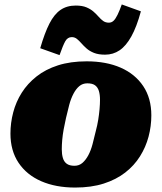

<svg xmlns="http://www.w3.org/2000/svg" viewBox="-20 -830 728 864"><path d="M411 -240Q418 -266 422 -291Q426 -316 428 -339Q430 -362 430 -381Q430 -404 425 -420.5Q420 -437 408 -446Q396 -455 373 -455Q352 -455 337 -442.5Q322 -430 310.5 -408Q299 -386 291.5 -358Q284 -330 277 -299Q271 -273 266.5 -248Q262 -223 260 -200.5Q258 -178 258 -158Q258 -136 263 -119Q268 -102 280.5 -93Q293 -84 315 -84Q336 -84 351 -97Q366 -110 377.5 -131.5Q389 -153 396.5 -181.5Q404 -210 411 -240ZM27 -229Q27 -277 39.5 -324.5Q52 -372 78 -413Q104 -454 144.5 -486Q185 -518 241 -536Q297 -554 370 -554Q458 -554 523 -525.5Q588 -497 624.5 -442.5Q661 -388 661 -311Q661 -262 648.5 -215Q636 -168 610 -126.5Q584 -85 543.5 -53.5Q503 -22 447 -4Q391 14 318 14Q231 14 165.5 -14.5Q100 -43 63.5 -97.5Q27 -152 27 -229ZM453 -584Q423 -584 403 -592Q383 -600 369.5 -612Q356 -624 346 -635.5Q336 -647 326 -655Q316 -663 303 -663Q284 -663 273.5 -644Q263 -625 248 -582L161 -613Q181 -682 202.5 -724Q224 -766 252.5 -785.5Q281 -805 321 -805Q350 -805 369 -797Q388 -789 401 -777.5Q414 -766 424 -754.5Q434 -743 444.5 -735.5Q455 -728 470 -728Q482 -728 491 -736.5Q500 -745 509 -763.5Q518 -782 528 -810L614 -779Q595 -709 571 -666Q547 -623 518 -603.5Q489 -584 453 -584Z"/></svg>

Font: Roboto Serif 20pt Black
Style: Italic
Weight: 900
Italic angle: -10°
Version: Version 1.008